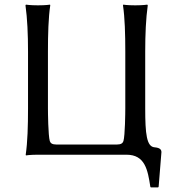

<svg xmlns="http://www.w3.org/2000/svg" viewBox="-20 -668 742 829"><path d="M607 -200V-445C607 -520 610 -588 618 -645L616 -648C616 -648 598 -645 564 -645C529 -645 512 -648 512 -648L511 -645C519 -592 521 -520 521 -445V-200C521 -183 520 -83 513 -59C510 -50 503 -44 485 -44H223C205 -44 198 -50 195 -59C188 -83 187 -183 187 -200V-445C187 -520 189 -592 197 -645L196 -648C196 -648 179 -645 144 -645C110 -645 92 -648 92 -648L90 -645C98 -588 101 -520 101 -445V-200C101 -125 99 -54 91 0L92 3C92 3 110 0 144 0H526C606 0 618 65 629 138L631 141H663L665 138L677 -11C677 -21 672 -30 647 -32C613 -35 607 -90 607 -200Z"/></svg>

Font: Libertinus Sans
Style: Regular
Weight: 400
Designer: Philipp H. Poll, Khaled Hosny
Foundry: Caleb Maclennan
Version: Version 7.050;RELEASE